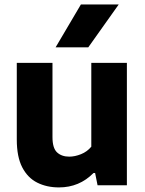

<svg xmlns="http://www.w3.org/2000/svg" viewBox="-20 -828 646 858"><path d="M243.5 9.5Q189 9.5 146.5 -11.8Q104 -33 79.5 -80Q55 -127 55 -204.5V-547H214.5V-215.5Q214.5 -166 235 -147Q255.5 -128 289.5 -128Q314.5 -128 342 -139Q369.5 -150 388 -172.5V-547H547V0H416L405 -55H398Q334.5 9.5 243.5 9.5ZM228.5 -616.5 341.5 -808H510.5L374.5 -616.5Z"/></svg>

Font: Encode Sans
Style: Bold
Weight: 700
Designer: Multiple Designers
Foundry: Impallari Type
Version: Version 3.002; ttfautohint (v1.8.3) -l 8 -r 50 -G 200 -x 14 